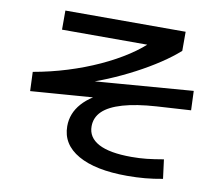

<svg xmlns="http://www.w3.org/2000/svg" viewBox="-84 -852 1169 1000"><g transform="rotate(10 500.0 -352.0)"><path d="M648 44Q481 44 389 -8.5Q297 -61 297 -157Q297 -225 344.5 -278.5Q392 -332 484 -368L487 -334L75 -303L71 -404Q162 -420 249 -447Q336 -474 413.5 -509.5Q491 -545 553.5 -586Q616 -627 659 -671L695 -647H183V-748H819V-647Q779 -611 722.5 -573.5Q666 -536 599.5 -501Q533 -466 463.5 -437Q394 -408 330 -389L304 -404L914 -452L918 -350L738 -339Q631 -332 560.5 -311.5Q490 -291 456 -258Q422 -225 422 -178Q422 -119 480 -88Q538 -57 654 -57Q696 -57 733.5 -61Q771 -65 823 -74L836 27Q788 36 743 40Q698 44 648 44Z"/></g></svg>

Font: M PLUS 1 SemiBold
Style: Regular
Weight: 600
Designer: Coji Morishita
Foundry: UNDERFOREST DESIGN
Version: Version 1.001